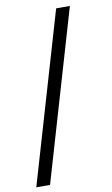

<svg xmlns="http://www.w3.org/2000/svg" viewBox="-98 -790 578 990"><g transform="rotate(-10 191.5 -294.5)"><path d="M9 151 270 -740H342L81 151Z"/></g></svg>

Font: IBM Plex Sans Arabic
Style: Regular
Weight: 400
Designer: Mike Abbink, Paul van der Laan, Pieter van Rosmalen, Wael Morcos, Khajak Apelian
Foundry: Bold Monday
Version: Version 1.1